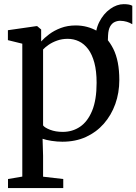

<svg xmlns="http://www.w3.org/2000/svg" viewBox="-20 -688 672 947"><path d="M508 -381.5 465.5 -414.5 451.5 -486.5Q449 -539 469.8 -579.8Q490.5 -620.5 523.5 -644Q556.5 -667.5 590.5 -667.5Q619.5 -667.5 632.5 -659.5V-568.5Q620.5 -576 605.8 -580.5Q591 -585 573 -585.5Q558.5 -585.5 545.2 -579.2Q532 -573 523.2 -557.5Q514.5 -542 513 -514ZM19.5 239.5V195L90 183V-472.5L19 -490V-539L158.5 -559H163.5L183 -542.5V-483.5Q198 -500.5 222.5 -519Q247 -537.5 280 -550Q313 -562.5 353.5 -562.5Q411 -562.5 460 -534.5Q509 -506.5 538.8 -447.2Q568.5 -388 568.5 -293.5Q568.5 -230.5 548.8 -175.2Q529 -120 492.2 -78Q455.5 -36 404 -12.5Q352.5 11 287.5 11Q262 11 234.5 6.8Q207 2.5 190 -3.5L192.5 80V183.5L292 195V239.5ZM289.5 -37.5Q337.5 -37.5 375 -63Q412.5 -88.5 434.5 -142Q456.5 -195.5 456.5 -279.5Q456.5 -337 445.5 -378.2Q434.5 -419.5 414.8 -445.8Q395 -472 369.2 -484.2Q343.5 -496.5 314 -496.5Q286 -496.5 262 -488Q238 -479.5 220.2 -467.2Q202.5 -455 192.5 -444V-69.5Q200 -58.5 227 -48Q254 -37.5 289.5 -37.5Z"/></svg>

Font: Merriweather 36pt
Style: Regular
Weight: 400
Designer: Eben Sorkin
Foundry: Eben Sorkin
Version: Version 2.100